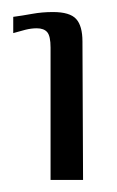

<svg xmlns="http://www.w3.org/2000/svg" viewBox="-20 -554 195 319"><path d="M64 -255V-475Q64 -494 58.5 -500.5Q53 -507 41 -507Q32 -507 22 -504.5Q12 -502 2 -499V-526Q17 -528 33.5 -531Q50 -534 68 -534Q96 -534 106.5 -522.5Q117 -511 117 -485L118 -255Z"/></svg>

Font: Genos
Style: Regular
Weight: 400
Designer: Robert E. Leuschke
Foundry: Robert E. Leuschke
Version: Version 1.010